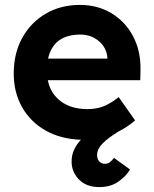

<svg xmlns="http://www.w3.org/2000/svg" viewBox="-20 -560 627 783"><path d="M385 203Q332 203 302 172Q272 141 272 99Q272 73 282 51Q292 29 310 10Q227 7 165.5 -28Q104 -63 70 -123Q36 -183 36 -260Q36 -343 71 -406Q106 -469 167 -504.5Q228 -540 306 -540Q378 -540 434.5 -506Q491 -472 522.5 -412.5Q554 -353 553 -277L552 -233H175Q186 -178 228.5 -146.5Q271 -115 337 -115Q372 -115 401 -126Q430 -137 464 -164L531 -69Q500 -42 462 -23Q420 3 398 25.5Q376 48 376 72Q376 89 385 98.5Q394 108 408 108Q420 108 428 101.5Q436 95 445 84L510 131Q495 158 463 180.5Q431 203 385 203ZM308 -419Q198 -419 176 -321H418V-324Q415 -365 383.5 -392Q352 -419 308 -419Z"/></svg>

Font: Readex Pro SemiBold
Style: Regular
Weight: 600
Designer: Bonnie Shaver-Troup, Thomas Jockin
Foundry: Lexend
Version: Version 1.204; ttfautohint (v1.8.4.7-5d5b)